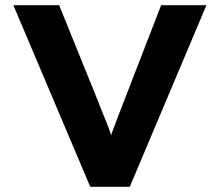

<svg xmlns="http://www.w3.org/2000/svg" viewBox="-20 -720 847 740"><path d="M327.9 0 31.5 -700H207.9L351.3 -346.3Q360.3 -322.3 370.1 -298.5Q380 -274.8 389.9 -249.8Q399.9 -224.9 408.6 -199.1Q417.3 -173.3 424.9 -144.3L390.7 -143.9Q401.4 -180.2 413.1 -212.8Q424.8 -245.3 437.3 -277.3Q449.7 -309.2 463.7 -345.3L601 -700H775.6L480.2 0Z"/></svg>

Font: Lexend Exa
Style: Regular
Weight: 400
Designer: Bonnie Shaver-Troup, Thomas Jockin
Foundry: Lexend
Version: Version 1.007